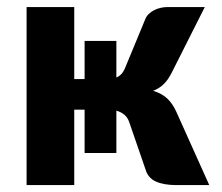

<svg xmlns="http://www.w3.org/2000/svg" viewBox="-20 -536 642 556"><path d="M400.5 -480Q403.5 -488.5 410.5 -495.2Q417.5 -502 426.2 -506.5Q435 -511 444.8 -513.2Q454.5 -515.5 464 -515.5H573L477.5 -326Q467 -305 454.2 -292.5Q441.5 -280 423.5 -273Q448.5 -265.5 464.2 -250.8Q480 -236 490.5 -212.5L586 0H491Q454 0 431 -10.5Q408 -21 401 -46.5L354 -183Q349.5 -196 339.8 -204Q330 -212 317 -215.5V-93H225V-218.5H195V0H57V-515.5H195V-307H225V-417.5H317V-311.5Q333.5 -318.5 341.5 -337.5Z"/></svg>

Font: Lato Heavy
Style: Regular
Weight: 800
Designer: Lukasz Dziedzic
Foundry: tyPoland Lukasz Dziedzic
Version: Version 2.007; 2014-02-27